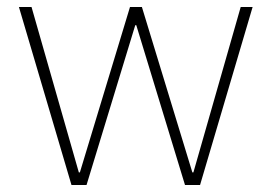

<svg xmlns="http://www.w3.org/2000/svg" viewBox="-20 -528 775 548"><path d="M34 -508H70L205 -36H208L351 -508H385L529 -36H532L667 -508H701L551 0H508L369 -456H366L227 0H184Z"/></svg>

Font: IBM Plex Sans ExtLt
Style: Regular
Weight: 200
Designer: Mike Abbink, Paul van der Laan, Pieter van Rosmalen
Foundry: Bold Monday
Version: Version 3.005